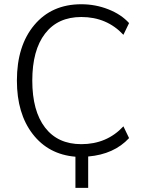

<svg xmlns="http://www.w3.org/2000/svg" viewBox="-20 -748 694 926"><path d="M602.5 -82Q530.3 -3.9 405.3 6.8V158.2H343.8V7.8Q213.9 -2.9 137.7 -101.6Q61.5 -200.2 61.5 -359.4Q61.5 -527.3 145.5 -627.4Q229.5 -727.5 372.1 -727.5Q440.4 -727.5 502.4 -703.1Q564.5 -678.7 602.5 -636.7L575.2 -580.1Q495.1 -666 372.1 -666Q258.8 -666 197.3 -585.9Q135.7 -505.9 135.7 -359.4Q135.7 -212.9 197.3 -132.8Q258.8 -52.7 372.1 -52.7Q495.1 -52.7 575.2 -138.7Z"/></svg>

Font: Min Sans Light
Style: Regular
Weight: 300
Designer: Jinseong-Kim, NotoSansCJK, Nunito
Foundry: Jinseong-Kim
Version: Version 1.400;Glyphs 3.1.2 (3151)